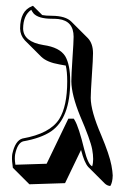

<svg xmlns="http://www.w3.org/2000/svg" viewBox="-20 -574 431 657"><path d="M290.5 -239.3Q290.5 -194.3 326.2 -111.8Q354.5 -44.4 361.3 -8.3Q365.2 12.2 365.7 26.4Q365.2 50.3 357.4 62.5Q346.7 61.5 338.9 54.2L282.2 -2.4Q268.6 -17.1 257.3 -61L202.6 52.7L80.6 56.6L23.9 0Q23.9 -2.4 22.9 -9.3Q21 -22.9 21 -30.8Q21 -41 22 -46.9Q32.2 -93.3 57.1 -100.1Q150.9 -116.7 182.6 -166.5Q210 -210.4 210 -295.9Q210 -328.6 205.1 -349.6Q196.3 -351.6 183.6 -353.5Q141.1 -360.8 121.6 -379.4L64.9 -436Q49.3 -453.1 48.8 -476.1Q48.8 -537.1 89.4 -552.7Q93.3 -554.2 92.8 -554.2L124.5 -522.5Q136.2 -520 158.2 -520Q204.6 -519.5 224.1 -500L280.8 -443.4Q298.3 -424.8 298.3 -391.6Q298.3 -373 294.4 -316.4Q290.5 -258.3 290.5 -239.3ZM224.1 -295.9Q224.1 -315.9 228 -375Q231.9 -430.7 231.9 -448.2Q231.9 -502.4 180.2 -508.8Q169.9 -509.8 158.2 -509.8Q110.4 -509.8 94.2 -528.8Q89.8 -534.7 86.9 -540.5Q59.6 -522 59.1 -476.1Q60.1 -431.2 128.4 -419.9Q184.1 -412.1 203.1 -381.8Q220.2 -352.5 220.2 -295.9Q220.2 -169.4 154.8 -124.5Q120.1 -101.1 59.1 -90.3Q39.6 -84.5 31.7 -45.4Q30.8 -39.6 30.8 -30.8Q30.8 -22.9 32.7 -10.7V-10.3L139.6 -13.7L213.9 -168H232.4L235.4 -163.1Q249.5 -140.1 268.6 -61.5Q281.2 -11.2 295.4 -4.9Q298.8 -15.6 298.8 -29.8Q298.8 -44.4 295.4 -63Q289.6 -94.7 253.9 -177.7Q224.6 -249.5 224.1 -295.9Z"/></svg>

Font: Linux Biolinum Shadow O
Style: Regular
Weight: 400
Designer: Philipp H. Poll
Foundry: Philipp H. Poll
Version: Version 1.0.4